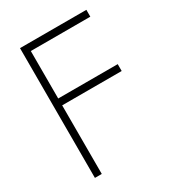

<svg xmlns="http://www.w3.org/2000/svg" viewBox="-171 -798 813 897"><g transform="rotate(-30 236.0 -350.0)"><path d="M113 0H76V-700H434V-663H113V-407H434V-370H113Z"/></g></svg>

Font: Bubbler One
Style: Regular
Weight: 400
Designer: Brenda Gallo (gbrenda1987@gmail.com)
Foundry: Brenda Gallo
Version: Version 1.003